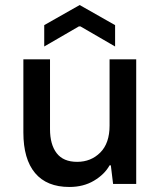

<svg xmlns="http://www.w3.org/2000/svg" viewBox="-20 -732 640 764"><path d="M256 12Q166 12 119.5 -43.5Q73 -99 73 -205V-496H179V-218Q179 -157 205.5 -122.5Q232 -88 287 -88Q342 -88 379 -125Q416 -162 416 -232V-496H522V0H430L421 -74H416Q396 -38 354 -13Q312 12 256 12ZM156 -547V-632L297 -712L438 -632V-547L300 -627H294Z"/></svg>

Font: DM Mono Medium
Style: Regular
Weight: 500
Designer: Colophon Foundry
Foundry: Colophon Foundry
Version: Version 1.000; ttfautohint (v1.8.2.53-6de2)